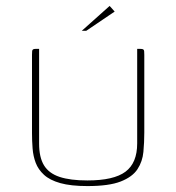

<svg xmlns="http://www.w3.org/2000/svg" viewBox="-20 -625 595 648"><path d="M467 -178Q467 -145 464 -112.5Q461 -80 444 -54Q427 -28 387.5 -12.5Q348 3 275 3Q219 3 183.5 -7Q148 -17 128.5 -35Q109 -53 100.5 -75.5Q92 -98 90 -124Q88 -150 88 -176V-440Q88 -448 88.5 -452.5Q89 -457 92 -458.5Q95 -460 100 -460H112V-140Q112 -94 128.5 -67Q145 -40 181 -28Q217 -16 275 -16Q364 -16 403.5 -45.5Q443 -75 443 -141V-460H454Q460 -460 463 -458.5Q466 -457 466.5 -452.5Q467 -448 467 -440ZM256 -521 350 -605 367 -586 271 -521Z"/></svg>

Font: Genos Thin Thin
Style: Regular
Weight: 250
Version: Version 1.010